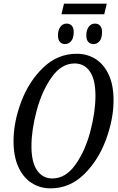

<svg xmlns="http://www.w3.org/2000/svg" viewBox="-20 -1019 644 1050"><path d="M54 -247Q54 -351 96 -462.5Q138 -574 216.5 -649.5Q295 -725 400 -725Q456 -725 501.5 -697Q547 -669 574 -612Q601 -555 601 -470Q601 -369 560 -256.5Q519 -144 440.5 -66.5Q362 11 256 11Q198 11 152 -19Q106 -49 80 -107Q54 -165 54 -247ZM502 -495Q502 -584 471.5 -628Q441 -672 388 -672Q316 -672 262.5 -596.5Q209 -521 180.5 -414Q152 -307 152 -220Q152 -131 183 -87Q214 -43 266 -43Q339 -43 392.5 -118.5Q446 -194 474 -300.5Q502 -407 502 -495ZM330 -999H564L550 -941H316ZM297 -825Q297 -854 310 -872Q323 -890 344 -890Q362 -890 372.5 -878.5Q383 -867 383 -844Q383 -810 369 -794Q355 -778 336 -778Q318 -778 307.5 -790Q297 -802 297 -825ZM452 -825Q452 -854 465 -872Q478 -890 499 -890Q517 -890 527.5 -878.5Q538 -867 538 -844Q538 -810 524.5 -794Q511 -778 491 -778Q473 -778 462.5 -790Q452 -802 452 -825Z"/></svg>

Font: Noto Serif Cond
Style: Italic
Weight: 400
Width: 3
Italic angle: -12°
Designer: Monotype Design Team
Foundry: Monotype Imaging Inc.
Version: Version 1.001